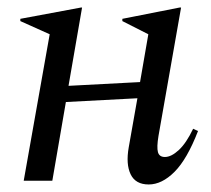

<svg xmlns="http://www.w3.org/2000/svg" viewBox="-20 -480 561 510"><path d="M43 0 112 -389 34 -424V-430L195 -460H198L162 -252L352 -262L374 -389L305 -424V-430L457 -460H461L401 -119Q396 -89 399.5 -76Q403 -63 418 -63Q435 -63 455 -81.5Q475 -100 493 -138L506 -132Q477 -57 443.5 -23.5Q410 10 375 10Q340 10 327 -17Q314 -44 322 -89L345 -219L155 -209L119 0Z"/></svg>

Font: Spectral
Style: Italic
Weight: 400
Italic angle: -10°
Designer: Jean-Baptiste Levee
Foundry: Production Type
Version: Version 2.001